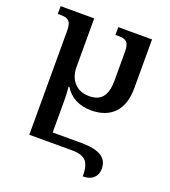

<svg xmlns="http://www.w3.org/2000/svg" viewBox="-148 -822 922 1042"><g transform="rotate(20 313.0 -300.5)"><path d="M348 0H101V-599Q101 -640 88 -654.5Q75 -669 44 -669H22V-714H216V-433Q216 -377 247.5 -342.5Q279 -308 334 -308Q386 -308 410.5 -339Q435 -370 435 -436V-599Q435 -640 422 -654.5Q409 -669 378 -669H355V-714H550V-434Q550 -338 503 -288.5Q456 -239 370 -239Q319 -239 280 -259Q241 -279 217 -318H212Q216 -275 216 -238V-55H381Q457 -55 495.5 -32.5Q534 -10 534 40Q534 73 512.5 93Q491 113 451 113Q451 49 428 24.5Q405 0 348 0Z"/></g></svg>

Font: Noto Serif Georgian Medium Narrow
Style: Regular
Weight: 500
Width: 4
Designer: Monotype Design team
Foundry: Monotype Imaging Inc.
Version: Version 1.000